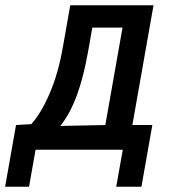

<svg xmlns="http://www.w3.org/2000/svg" viewBox="-50 -570 670 731"><path d="M11 -94 69.5 -97.5Q108.5 -142 140.2 -217Q172 -292 189 -388.5L217.5 -550H534.5L454 -94H530L488.5 141H392.5L417.5 0H85.5L60.5 141H-30.5ZM351 -94 416.5 -465H301.5L285.5 -374.5Q268 -275.5 242.2 -206Q216.5 -136.5 179.5 -90.5Z"/></svg>

Font: JuliaMono BoldItalic
Style: Regular
Weight: 700
Italic angle: -9°
Monospace: yes
Designer: cormullion
Foundry: corm
Version: Version 0.049; ttfautohint (v1.8.4)